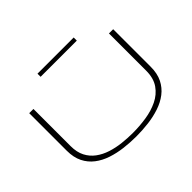

<svg xmlns="http://www.w3.org/2000/svg" viewBox="-174 -1169 1478 1478"><g transform="rotate(-45 565.0 -430.0)"><path d="M108 -292V-700H154V-295Q154 -229 178 -182.5Q202 -136 243.5 -105.5Q285 -75 338 -58Q391 -41 449.5 -34.5Q508 -28 565 -28Q638 -28 710.5 -39Q783 -50 843 -79Q903 -108 939.5 -160.5Q976 -213 976 -295V-700H1022V-292Q1022 -218 996 -166Q970 -114 925 -79.5Q880 -45 821.5 -25.5Q763 -6 697.5 2Q632 10 565 10Q499 10 433 2Q367 -6 308.5 -25.5Q250 -45 205 -79.5Q160 -114 134 -166Q108 -218 108 -292ZM368 -836V-870H762V-836Z"/></g></svg>

Font: Georama ExtraExtended ExtraLight
Style: Regular
Weight: 200
Width: 8
Designer: Jean-Baptiste Levee
Foundry: Production Type
Version: Version 1.000